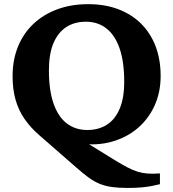

<svg xmlns="http://www.w3.org/2000/svg" viewBox="-20 -716 853 946"><path d="M355 108.5 173.5 -50Q130 -87.5 100.5 -130.5Q71 -173.5 56.5 -225Q42 -276.5 42 -340.5Q42 -420.5 68.5 -486Q95 -551.5 144.5 -598.2Q194 -645 262.5 -670.2Q331 -695.5 414.5 -695.5Q496.5 -695.5 562.2 -670.8Q628 -646 674.8 -599.8Q721.5 -553.5 746.5 -488.2Q771.5 -423 771.5 -342Q771.5 -261.5 741.5 -195.5Q711.5 -129.5 657.8 -84Q604 -38.5 531.5 -18Q459 2.5 374 -8.5L360 -41.5L546.5 73.5Q582 95 608.2 108.8Q634.5 122.5 657.8 129.8Q681 137 707 139Q733 141 768 138.5V191.5Q748 196.5 725.8 200.8Q703.5 205 675.5 207.5Q647.5 210 609 210Q564.5 210 531.8 205.5Q499 201 471.8 190Q444.5 179 417 159Q389.5 139 355 108.5ZM410 -75.5Q465.5 -75.5 506.2 -101.2Q547 -127 569.5 -180Q592 -233 592 -313Q592 -412 569.2 -477.5Q546.5 -543 504.2 -576Q462 -609 403 -609Q347.5 -609 306.8 -582.8Q266 -556.5 243.5 -503.5Q221 -450.5 221 -369.5Q221 -271.5 243.8 -206Q266.5 -140.5 309 -108Q351.5 -75.5 410 -75.5Z"/></svg>

Font: Newsreader
Style: Bold
Weight: 700
Designer: Hugues Gentile
Foundry: Production Type
Version: Version 1.003